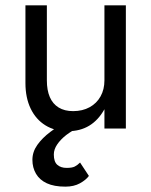

<svg xmlns="http://www.w3.org/2000/svg" viewBox="-20 -480 565 717"><path d="M312 177Q301 192 278.5 204.5Q256 217 224 217Q182 217 155 204.5Q128 192 114.5 169Q101 146 101 117Q101 87 119.5 61Q138 35 168 12.5Q198 -10 233 -28L274 -3Q248 8 227 24.5Q206 41 193.5 59.5Q181 78 181 97Q181 124 194 135.5Q207 147 229 147Q249 147 259 142Q269 137 279 127ZM155 -180Q155 -143 166 -117.5Q177 -92 199 -78.5Q221 -65 253 -65Q288 -65 314.5 -79.5Q341 -94 355.5 -120Q370 -146 370 -180V-460H450V0H370V-72Q347 -31 313 -10.5Q279 10 233 10Q185 10 149.5 -12Q114 -34 94.5 -74.5Q75 -115 75 -170V-460H155Z"/></svg>

Font: Venryn Sans
Style: Regular
Weight: 400
Designer: Owen Earl, indestructible type* (font) & Cristiano Sobral (main changes)
Version: Version 3.600; ttfautohint (v1.8.3)